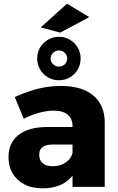

<svg xmlns="http://www.w3.org/2000/svg" viewBox="-20 -1015 641 1043"><path d="M268 -230Q230 -230 211.5 -216.5Q193 -203 193 -174Q193 -145 212 -128.5Q231 -112 266 -112Q293 -112 315.5 -121Q338 -130 353.5 -146.5Q369 -163 374 -184L399 -105Q377 -50 329 -21Q281 8 211 8Q153 8 111.5 -14Q70 -36 48 -74Q26 -112 26 -161Q26 -238 79.5 -281Q133 -324 233 -325H391V-230ZM374 -331Q374 -370 348 -392Q322 -414 271 -414Q237 -414 195 -403Q153 -392 109 -370L60 -488Q103 -507 143.5 -520.5Q184 -534 226 -541Q268 -548 312 -548Q425 -548 486.5 -496.5Q548 -445 549 -352V0H374ZM300 -815Q333 -815 360 -799Q387 -783 402.5 -756.5Q418 -730 418 -697Q418 -665 402.5 -638Q387 -611 360 -595Q333 -579 300 -579Q268 -579 240.5 -595Q213 -611 197.5 -638Q182 -665 182 -697Q182 -730 197.5 -756.5Q213 -783 240.5 -799Q268 -815 300 -815ZM300 -741Q282 -741 268.5 -728Q255 -715 255 -697Q255 -679 268.5 -666Q282 -653 300 -653Q319 -653 332 -666Q345 -679 345 -697Q345 -715 332 -728Q319 -741 300 -741ZM344 -995 465 -922 307 -838 201 -866Z"/></svg>

Font: Alexandria
Style: Bold
Weight: 700
Designer: Mohamed Gaber
Foundry: Kief Type Foundry
Version: Version 5.100